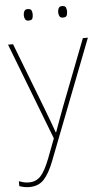

<svg xmlns="http://www.w3.org/2000/svg" viewBox="-68 -748 561 1030"><g transform="rotate(-5 212.0 -233.0)"><path d="M0 -528H27L164 -172Q182 -124 194.5 -91Q207 -58 214 -37H216Q224 -59 235.5 -91Q247 -123 264 -168L403 -528H430L181 115Q156 180 126.5 211.5Q97 243 48 243Q21 243 -6 233V207Q8 212 20 215Q32 218 48 218Q86 218 110.5 192Q135 166 160 102L201 -6ZM98 -678Q98 -690 103 -699.5Q108 -709 121 -709Q138 -709 142 -699.5Q146 -690 146 -678Q146 -665 142 -656Q138 -647 121 -647Q108 -647 103 -656Q98 -665 98 -678ZM283 -678Q283 -690 288 -699.5Q293 -709 306 -709Q323 -709 327 -699.5Q331 -690 331 -678Q331 -665 327 -656Q323 -647 306 -647Q293 -647 288 -656Q283 -665 283 -678Z"/></g></svg>

Font: Noto Sans Tamil Thin
Style: Regular
Weight: 100
Designer: Jelle Bosma - Monotype Design Team
Foundry: Monotype Imaging Inc.
Version: Version 2.004; ttfautohint (v1.8.4.7-5d5b)